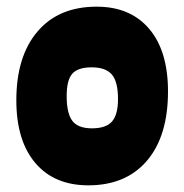

<svg xmlns="http://www.w3.org/2000/svg" viewBox="-20 -544 553 576"><path d="M270 -524Q371 -524 427.5 -457.5Q484 -391 484 -270Q484 -136 421 -62Q358 12 245 12Q143 12 86 -55Q29 -122 29 -243Q29 -375 92.5 -449.5Q156 -524 270 -524ZM255 -342Q214 -342 197 -323Q180 -304 180 -256Q180 -204 197 -181.5Q214 -159 256 -159Q298 -159 316 -179.5Q334 -200 334 -247Q334 -299 315.5 -320.5Q297 -342 255 -342Z"/></svg>

Font: Alegreya Sans Black
Style: Regular
Weight: 900
Designer: Juan Pablo del Peral
Foundry: Huerta Tipografica
Version: Version 2.007